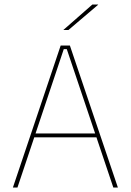

<svg xmlns="http://www.w3.org/2000/svg" viewBox="-20 -844 588 864"><path d="M38 0 253 -639H294.5L510.5 0H490L280.5 -623H267L58.5 0ZM127 -226V-243.5H421V-226ZM395.5 -823.5H421.5V-822.5L288 -709H265.5V-709.5Z"/></svg>

Font: Anek Bangla Thin
Style: Regular
Weight: 250
Designer: Sulekha Rajkumar (Bangla), Yesha Goshar (Latin)
Foundry: Ek Type
Version: Version 1.003